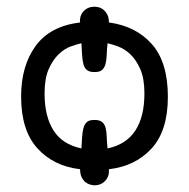

<svg xmlns="http://www.w3.org/2000/svg" viewBox="-20 -503 565 573"><path d="M43 -215Q43 -306 86 -365.5Q129 -425 219 -436Q217 -456 229.5 -469.5Q242 -483 262 -483Q266 -483 273.5 -481.5Q281 -480 288 -474.5Q295 -469 300 -460Q305 -451 305 -436Q386 -425 433.5 -371Q481 -317 481 -214Q481 -113 432.5 -60Q384 -7 305 2Q307 22 294.5 36Q282 50 262 50Q257 50 249.5 48Q242 46 235.5 41Q229 36 224 26.5Q219 17 219 2Q140 -7 91.5 -60.5Q43 -114 43 -215ZM113 -224Q113 -156 139.5 -114Q166 -72 223 -60Q224 -78 225 -93.5Q226 -109 229 -120.5Q232 -132 239 -138.5Q246 -145 261 -145H263Q277 -145 284.5 -139Q292 -133 295 -122Q298 -111 298.5 -95Q299 -79 301 -60Q357 -72 384 -113.5Q411 -155 411 -224Q411 -269 398.5 -297Q386 -325 369 -341Q352 -357 333 -364Q314 -371 301 -374Q299 -356 298.5 -340Q298 -324 295 -312.5Q292 -301 285 -294.5Q278 -288 263 -288H261Q247 -288 239.5 -294Q232 -300 229 -311.5Q226 -323 225 -338.5Q224 -354 223 -374Q210 -371 191.5 -364.5Q173 -358 155.5 -341.5Q138 -325 125.5 -297Q113 -269 113 -224Z"/></svg>

Font: CMU Typewriter Custom
Style: Regular
Weight: 500
Monospace: yes
Version: Version 0.7.0